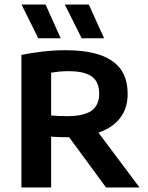

<svg xmlns="http://www.w3.org/2000/svg" viewBox="-20 -823 652 843"><path d="M74 0V-582Q116 -590.5 166 -596.5Q216 -602.5 268.5 -602.5Q404.5 -602.5 472.5 -555.5Q540.5 -508.5 540.5 -411.5Q540.5 -348.5 508.2 -306Q476 -263.5 416 -242Q356 -220.5 273.5 -220.5Q255.5 -220.5 238.5 -221Q221.5 -221.5 204.5 -223V0ZM445.5 0 243.5 -275H386.5L592.5 0ZM274 -313Q348 -313 381.8 -337Q415.5 -361 415.5 -411.5Q415.5 -464 383 -487.2Q350.5 -510.5 281 -510.5Q259.5 -510.5 241 -508.8Q222.5 -507 204.5 -504V-316Q224.5 -314.5 239 -313.8Q253.5 -313 274 -313ZM338.5 -655 264.5 -803H370L437 -655ZM148 -655 74.5 -803H180L246.5 -655Z"/></svg>

Font: Encode Sans SC SemiBold
Style: Regular
Weight: 600
Version: Version 3.002